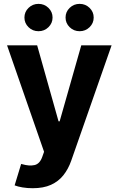

<svg xmlns="http://www.w3.org/2000/svg" viewBox="-20 -785 626 1013"><path d="M152.7 208Q123.9 208 98.8 203.8Q73.7 199.6 57.2 193L91.6 79.9L96.7 81.2Q134.6 92.2 162.2 85.9Q189.8 79.7 202.9 42.8L212.5 15.8L17.2 -545.9H176L288.9 -144.9H294.7L408.8 -545.9H568.8L355.7 63.1Q340.3 107 314.3 139.7Q288.3 172.4 248.8 190.2Q209.3 208 152.7 208ZM400.1 -620.3Q369.3 -620.3 347.6 -641.5Q325.9 -662.6 325.9 -692.5Q325.9 -722.4 347.6 -743.5Q369.4 -764.6 400.1 -764.6Q430.9 -764.6 452.6 -743.5Q474.3 -722.3 474.3 -692.5Q474.3 -662.6 452.6 -641.5Q430.8 -620.3 400.1 -620.3ZM183.1 -620.3Q152.3 -620.3 130.6 -641.5Q108.9 -662.6 108.9 -692.5Q108.9 -722.4 130.7 -743.5Q152.4 -764.6 183.1 -764.6Q213.9 -764.6 235.6 -743.5Q257.3 -722.3 257.3 -692.5Q257.3 -662.6 235.6 -641.5Q213.8 -620.3 183.1 -620.3Z"/></svg>

Font: GitLab Sans
Style: Regular
Weight: 400
Designer: Rasmus Andersson
Foundry: Modifications by GitLab B.V., manufactured by rsms
Version: Version 4.000;git-c8fb6b7